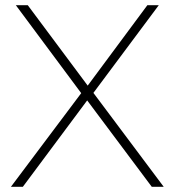

<svg xmlns="http://www.w3.org/2000/svg" viewBox="-20 -720 673 740"><path d="M316 -333 565 0H611L340 -362L592 -700H548L318 -390L87 -700H41L293 -361L22 0H68Z"/></svg>

Font: Montserrat-Alt1 ExtLt
Style: Regular
Weight: 200
Designer: Differentunic
Foundry: Differentunic
Version: Version 7.222